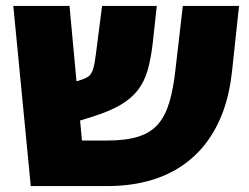

<svg xmlns="http://www.w3.org/2000/svg" viewBox="-20 -629 843 649"><path d="M84 0 25 -609H215L257 -154H343Q407 -154 448.5 -167.5Q490 -181 514.5 -209.5Q539 -238 552.5 -283.5Q566 -329 573 -393L598 -609H788L764 -385Q756 -312 734 -252Q712 -192 676 -145Q640 -98 590.5 -65.5Q541 -33 478.5 -16.5Q416 0 341 0ZM146 -189V-324L254 -359Q270 -364 279.5 -371Q289 -378 294.5 -395Q300 -412 304 -445L325 -609H510L496 -481Q490 -430 479 -391.5Q468 -353 446 -324.5Q424 -296 387.5 -274.5Q351 -253 294 -235Z"/></svg>

Font: Noto Sans Hebrew Black
Style: Regular
Weight: 900
Designer: Monotype Design Team
Foundry: Monotype Imaging Inc.
Version: Version 2.003